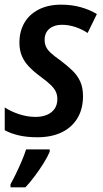

<svg xmlns="http://www.w3.org/2000/svg" viewBox="-20 -570 433 811"><path d="M137.7 9.8Q92.8 9.8 58.8 1.7Q24.9 -6.3 0 -20V-116.2Q25.9 -99.1 60.8 -87.6Q95.7 -76.2 129.9 -76.2Q157.7 -76.2 178.5 -85Q199.2 -93.8 210.7 -110.6Q222.2 -127.4 222.2 -151.4Q222.2 -168.5 216.1 -182.1Q210 -195.8 194.6 -210.9Q179.2 -226.1 150.9 -246.6Q121.6 -268.1 101.8 -289.1Q82 -310.1 72 -334.5Q62 -358.9 62 -389.6Q62 -437.5 83 -473.6Q104 -509.8 143.8 -530Q183.6 -550.3 238.8 -550.3Q282.7 -550.3 321 -539.6Q359.4 -528.8 389.2 -510.7L350.1 -430.7Q326.7 -446.3 298.6 -455.8Q270.5 -465.3 241.2 -465.3Q209 -465.3 188.7 -448.5Q168.5 -431.6 168.5 -401.9Q168.5 -386.2 174.1 -373.3Q179.7 -360.4 194.3 -346.7Q209 -333 234.9 -314.9Q264.2 -293 285.6 -272.2Q307.1 -251.5 318.8 -225.8Q330.6 -200.2 330.6 -163.6Q330.6 -110.4 307.4 -71.3Q284.2 -32.2 241 -11.2Q197.8 9.8 137.7 9.8ZM24.4 221.2V208Q34.7 189.9 47.4 163.8Q60.1 137.7 71.8 110.1Q83.5 82.5 90.3 61H189.9V70.8Q181.6 91.3 164.6 118.7Q147.5 146 127.2 173.3Q106.9 200.7 87.4 221.2Z"/></svg>

Font: Open Sans SemiCondensed SemiBold
Style: Italic
Weight: 600
Width: 4
Italic angle: -12°
Designer: Monotype Design Team
Foundry: Monotype Imaging Inc.
Version: Version 3.000